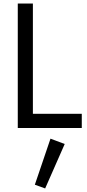

<svg xmlns="http://www.w3.org/2000/svg" viewBox="-20 -720 490 1080"><path d="M127 0H440V-80H127ZM80 -700V0H165V-700ZM264 60 176 319 234 340 344 90Z"/></svg>

Font: Jost* Book
Style: Regular
Weight: 400
Version: Version 3.000